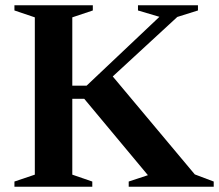

<svg xmlns="http://www.w3.org/2000/svg" viewBox="-20 -705 827 725"><path d="M715.5 -46.5 787 -19.5V0H466V-19.5L538.5 -43.5L298 -332H207V-381.5H307L582 -641.5L501 -665.5V-685H727.5V-665.5L649.5 -641L350 -365L398.5 -425ZM253 -639.5V-45.5L328.5 -19.5V0H34.5V-19.5L111.5 -45.5V-639.5L34.5 -665.5V-685H330.5V-665.5Z"/></svg>

Font: Newsreader 36pt SemiBold
Style: Regular
Weight: 600
Designer: Hugues Gentile
Foundry: Production Type
Version: Version 1.003